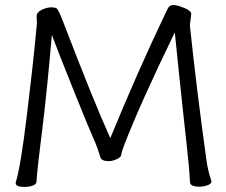

<svg xmlns="http://www.w3.org/2000/svg" viewBox="-20 -732 895 759"><path d="M77 7Q42 7 42 -8V-10Q62 -74 86.5 -279Q111 -484 115.5 -532.5Q120 -581 123 -609.5Q126 -638 126 -639L125 -663V-668Q125 -684 145.5 -693.5Q166 -703 182.5 -703Q199 -703 205 -698Q211 -693 228 -650Q351 -329 416 -186Q525 -451 631 -673Q638 -687 644 -699.5Q650 -712 664 -712Q678 -712 694 -706Q736 -692 736 -677L731 -635V-628Q757 -380 796 -100Q801 -60 815 -19L816 -15Q816 -5 800 0.5Q784 6 769 6Q733 6 731 -11Q729 -61 718 -159Q707 -257 699.5 -329Q692 -401 684.5 -472Q677 -543 671 -604Q533 -320 472 -161Q460 -130 459.5 -120.5Q459 -111 442 -103Q425 -95 411 -95Q381 -95 377 -110Q364 -153 349.5 -184.5Q335 -216 273 -370Q211 -524 185 -594Q166 -373 147 -219.5Q128 -66 127 -49Q126 -32 124 -12Q123 -3 108.5 2Q94 7 77 7Z"/></svg>

Font: LXGW WenKai TC
Style: Regular
Weight: 400
Designer: LXGW / Fontworks Inc.
Foundry: LXGW / Fontworks Inc.
Version: Version 1.330